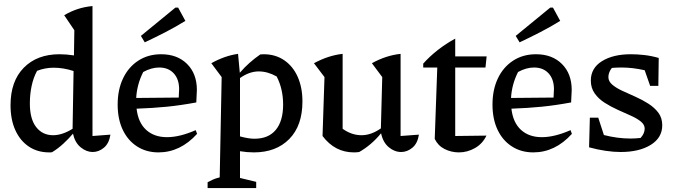

<svg xmlns="http://www.w3.org/2000/svg" viewBox="-20 -772 3457 984"><path d="M396 -751 395 -752H396ZM232 9Q172 9 127.5 -21Q83 -51 58.5 -105Q34 -159 34 -233Q34 -356 102 -425Q170 -494 285 -494Q320 -494 359 -488L361 -617L309 -694Q341 -713 376.5 -725Q412 -737 454 -741V-75L546 -82Q539 -37 512.5 -15Q486 7 455 7Q423 7 393.5 -17Q364 -41 354 -87Q332 -61 305 -36Q278 -11 247 8Q243 9 239.5 9Q236 9 232 9ZM133 -242Q133 -162 165.5 -120.5Q198 -79 252 -79Q299 -79 352 -112L357 -408Q305 -425 255 -425Q211 -425 170 -409Q151 -374 142 -331Q133 -288 133 -242Z M792 9Q730 9 682.5 -21.5Q635 -52 609 -107Q583 -162 583 -236Q583 -312 610.5 -370Q638 -428 688.5 -461Q739 -494 806 -494Q889 -494 939 -444Q989 -394 989 -311L986 -247Q905 -232 834.5 -225Q764 -218 680 -215Q688 -144 729 -106.5Q770 -69 836 -69Q901 -69 983 -105L990 -86Q904 9 792 9ZM714 -403Q682 -340 678 -270L896 -272L898 -315Q898 -366 870.5 -396Q843 -426 796 -426Q756 -426 714 -403ZM722 -555 702 -588 879 -733H893L930 -665Q880 -634 827.5 -607Q775 -580 722 -555Z M1044 192V162Q1057 155 1071 148.5Q1085 142 1106 137L1116 -377L1063 -448Q1097 -467 1131 -479Q1165 -491 1200 -496L1209 -399Q1233 -427 1259 -450Q1285 -473 1314 -493Q1323 -494 1331 -494Q1392 -494 1437 -463Q1482 -432 1506 -377.5Q1530 -323 1530 -252Q1530 -128 1462.5 -59.5Q1395 9 1281 9Q1247 9 1210 3V140L1293 160V192ZM1306 -406Q1258 -406 1210 -372V-73Q1253 -61 1284 -61Q1356 -61 1393.5 -106.5Q1431 -152 1431 -236Q1431 -316 1398 -380Q1352 -406 1306 -406Z M1633 -75 1643 -377 1589 -448Q1663 -488 1736 -496V-112Q1782 -79 1833 -79Q1882 -79 1932 -114L1939 -377L1886 -448Q1958 -488 2033 -496V-75L2127 -82Q2120 -37 2093.5 -15Q2067 7 2036 7Q2002 7 1972.5 -17.5Q1943 -42 1933 -89Q1884 -29 1821 7Q1808 9 1794 9Q1696 9 1633 -75Z M2313 -574V-483H2474L2468 -426H2313V-75L2473 -77Q2453 -35 2414 -13Q2375 9 2332 9Q2293 9 2259 -8Q2225 -25 2208 -60L2221 -426H2149V-446Q2182 -483 2223.5 -515.5Q2265 -548 2313 -574Z M2713 9Q2651 9 2603.5 -21.5Q2556 -52 2530 -107Q2504 -162 2504 -236Q2504 -312 2531.5 -370Q2559 -428 2609.5 -461Q2660 -494 2727 -494Q2810 -494 2860 -444Q2910 -394 2910 -311L2907 -247Q2826 -232 2755.5 -225Q2685 -218 2601 -215Q2609 -144 2650 -106.5Q2691 -69 2757 -69Q2822 -69 2904 -105L2911 -86Q2825 9 2713 9ZM2635 -403Q2603 -340 2599 -270L2817 -272L2819 -315Q2819 -366 2791.5 -396Q2764 -426 2717 -426Q2677 -426 2635 -403ZM2643 -555 2623 -588 2800 -733H2814L2851 -665Q2801 -634 2748.5 -607Q2696 -580 2643 -555Z M2999 -17 3003 -169H3046L3075 -80Q3110 -71 3144 -66.5Q3178 -62 3211 -62Q3236 -62 3263 -65Q3284 -88 3284 -113Q3284 -133 3264.5 -149Q3245 -165 3213.5 -179Q3182 -193 3146.5 -209Q3111 -225 3079.5 -245Q3048 -265 3028 -293Q3008 -321 3008 -359Q3008 -423 3065 -458.5Q3122 -494 3213 -494Q3245 -494 3281.5 -490Q3318 -486 3356 -475L3354 -332H3312L3284 -412Q3222 -426 3166 -426Q3140 -426 3116 -424Q3107 -413 3102.5 -401Q3098 -389 3098 -377Q3098 -355 3118 -338Q3138 -321 3169.5 -306.5Q3201 -292 3236 -276.5Q3271 -261 3302.5 -241Q3334 -221 3354 -194.5Q3374 -168 3374 -130Q3374 -66 3315 -29.5Q3256 7 3161 7Q3125 7 3084 1Q3043 -5 2999 -17Z"/></svg>

Font: Piazzolla Medium
Style: Regular
Weight: 500
Designer: Juan Pablo del Peral
Foundry: Huerta Tipografica
Version: Version 1.330